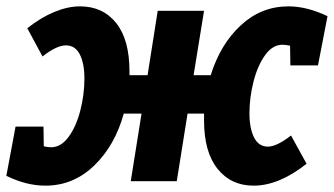

<svg xmlns="http://www.w3.org/2000/svg" viewBox="-44 -571 1052 605"><path d="M742 -214Q742 -167 756.5 -138Q771 -109 800 -109Q828 -109 873 -144L922 -55Q835 14 755 14Q684 14 641.5 -39Q599 -92 599 -191V-213H547L513 0H368L402 -213H346Q318 -112 252.5 -49Q187 14 99 14Q39 14 -24 -17L5 -172H93L94 -110Q107 -107 117 -107Q148 -107 172 -139.5Q196 -172 209 -222.5Q222 -273 222 -324Q222 -371 207.5 -399.5Q193 -428 164 -428Q134 -428 90 -393L42 -482Q85 -516 127.5 -533.5Q170 -551 208 -551Q280 -551 322 -498.5Q364 -446 364 -346V-334H421L453 -537H599L566 -334H620Q650 -431 714.5 -491Q779 -551 865 -551Q923 -551 988 -520L958 -365H871L870 -427Q856 -430 846 -430Q815 -430 791.5 -397.5Q768 -365 755 -314.5Q742 -264 742 -214Z"/></svg>

Font: Bitter Pro ExtraBold
Style: Italic
Weight: 800
Italic angle: -9°
Designer: Sol Matas, and Bitter project Authors
Foundry: Sol Matas
Version: Version 1.010